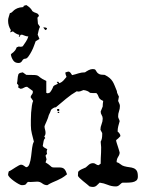

<svg xmlns="http://www.w3.org/2000/svg" viewBox="-20 -733 577 759"><path d="M347 -460Q355 -460 357.5 -456.5Q360 -453 362.5 -448.5Q365 -444 371.5 -440.5Q378 -437 394 -437Q406 -431 413.5 -424.5Q421 -418 425.5 -410.5Q430 -403 433.5 -394Q437 -385 442 -373Q442 -367 445 -361.5Q448 -356 450 -351L447 -334Q449 -329 451.5 -324Q454 -319 454 -314Q454 -303 450.5 -293.5Q447 -284 447 -273Q447 -268 449.5 -263.5Q452 -259 453 -254Q450 -244 447.5 -234Q445 -224 445 -213Q449 -210 452.5 -205Q456 -200 456 -195Q452 -190 448 -186.5Q444 -183 439 -179Q439 -175 441.5 -167.5Q444 -160 446.5 -152Q449 -144 451 -137.5Q453 -131 453 -130Q453 -122 447 -113Q441 -104 441 -92Q449 -90 456 -84Q463 -78 471 -76Q482 -73 491.5 -72Q501 -71 508.5 -68Q516 -65 520.5 -58Q525 -51 525 -35Q525 -24 518.5 -19Q512 -14 502.5 -12.5Q493 -11 483 -11Q473 -11 466 -11Q461 -11 454 -3.5Q447 4 438 4Q421 4 405.5 -2.5Q390 -9 374 -11Q368 -5 362 0.5Q356 6 347 6Q342 6 334 4Q331 1 323.5 -5Q316 -11 308 -17.5Q300 -24 294 -30Q288 -36 288 -39L289 -54Q295 -61 303 -64Q311 -67 319 -71Q325 -77 332 -82.5Q339 -88 348 -88Q354 -88 359 -84Q364 -80 370 -80L378 -86Q378 -108 379.5 -129.5Q381 -151 378 -173Q384 -183 384 -200V-207L377 -220Q377 -231 381.5 -242Q386 -253 386 -264Q386 -272 382 -278Q378 -284 378 -292L386 -312Q386 -317 386.5 -323Q387 -329 388 -334Q379 -338 375.5 -341.5Q372 -345 370.5 -348.5Q369 -352 367.5 -356Q366 -360 361 -365Q355 -365 348.5 -365Q342 -365 336 -366Q327 -375 310 -377Q303 -374 297 -372Q291 -370 283 -372Q262 -360 241 -342.5Q220 -325 201 -309Q196 -309 191 -306Q186 -303 182 -299Q180 -294 178 -288.5Q176 -283 173 -278Q172 -273 169.5 -266.5Q167 -260 164 -253Q161 -246 158.5 -240.5Q156 -235 156 -234Q156 -227 158 -221Q160 -215 160 -208Q160 -199 155 -194L159 -187Q154 -184 152 -173Q150 -162 149 -156Q152 -151 157 -148.5Q162 -146 167 -143Q163 -135 166 -125L160 -118L164 -103L160 -91Q173 -83 177 -79Q181 -75 184 -73Q187 -71 193 -71Q199 -71 215 -71Q229 -71 235 -64Q241 -57 245 -44Q233 -34 224 -29Q215 -24 206 -20Q197 -16 187.5 -12Q178 -8 167 -1Q156 -1 147 -8Q138 -15 127 -15Q118 -15 109.5 -14Q101 -13 92 -14Q87 -12 86 -10Q85 -8 83.5 -6Q82 -4 78.5 -2.5Q75 -1 66 -1Q62 -1 53 -6Q44 -11 35 -17.5Q26 -24 19 -31Q12 -38 12 -43Q12 -46 13 -49.5Q14 -53 15 -56Q19 -57 26 -61.5Q33 -66 40 -70.5Q47 -75 53.5 -78.5Q60 -82 63 -82Q69 -82 73.5 -78.5Q78 -75 83 -72Q92 -72 96.5 -85Q101 -98 103 -115Q105 -132 107 -148.5Q109 -165 114 -173Q110 -189 106 -204.5Q102 -220 102 -237Q102 -245 102 -259Q102 -273 103 -287.5Q104 -302 106 -315Q108 -328 111 -334L101 -349Q102 -355 106 -359.5Q110 -364 110 -370L109 -374L87 -390Q80 -390 74 -386Q68 -382 61 -382L52 -387L53 -396L47 -403Q49 -412 49.5 -421.5Q50 -431 53 -440Q56 -444 60.5 -445Q65 -446 70 -447L84 -437Q108 -437 116.5 -436.5Q125 -436 129 -434Q133 -432 138.5 -427Q144 -422 163 -413V-366L169 -364L177 -367Q186 -378 191 -392Q195 -396 199.5 -397.5Q204 -399 209 -402L204 -409L210 -410L215 -404Q226 -409 230.5 -414.5Q235 -420 243 -429Q241 -433 240 -437Q239 -441 238 -446Q240 -447 244 -448.5Q248 -450 250 -450Q255 -450 259 -445Q263 -440 265 -436Q278 -439 290 -443Q302 -447 316 -447Q323 -452 331 -456Q339 -460 347 -460ZM206 -295V-302H214V-294ZM208 -287V-291H214V-286ZM72 -705 74 -710 84 -713Q92 -708 98 -702.5Q104 -697 108 -689Q114 -684 123 -681.5Q132 -679 134 -670L128 -663Q128 -657 129 -651Q130 -645 130 -639L138 -627Q134 -619 132.5 -611.5Q131 -604 129 -596L136 -579L121 -570Q119 -565 115 -553.5Q111 -542 105 -530.5Q99 -519 92.5 -510Q86 -501 80 -501Q72 -501 67.5 -492.5Q63 -484 53 -484Q39 -484 32 -494.5Q25 -505 23 -517Q24 -520 27 -522Q30 -524 33 -526.5Q36 -529 39.5 -533.5Q43 -538 46 -546L54 -549L63 -548Q65 -548 66.5 -549Q68 -550 70 -550Q76 -559 82.5 -568.5Q89 -578 92 -589Q85 -589 79 -591.5Q73 -594 67 -596L61 -595L58 -588H54L57 -595Q49 -597 43 -600.5Q37 -604 31 -609L20 -605L23 -614Q12 -631 12 -651Q12 -659 14.5 -666Q17 -673 19 -681Q25 -682 28 -685.5Q31 -689 36 -693Q41 -697 49 -700.5Q57 -704 72 -705ZM166 -618 159 -614 152 -623V-625Q155 -625 160.5 -624Q166 -623 166 -618Z"/></svg>

Font: ErikasBuero
Style: Regular
Weight: 400
Designer: Peter Wiegel
Foundry: Peter Wiegel
Version: Version 1.006